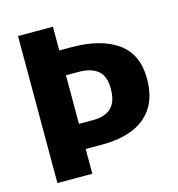

<svg xmlns="http://www.w3.org/2000/svg" viewBox="-104 -783 808 874"><g transform="rotate(-15 300.0 -346.5)"><path d="M224 -693V-581H279.5Q420 -581 498.2 -525Q576.5 -469 576.5 -354Q576.5 -272.5 543.2 -220Q510 -167.5 448.5 -142Q387 -116.5 301 -116.5H224V0H59.5V-693ZM283.5 -464H224V-235H290.5Q326.5 -235 352.2 -246.5Q378 -258 391.8 -283.8Q405.5 -309.5 405.5 -353Q405.5 -411.5 374.2 -437.8Q343 -464 283.5 -464Z"/></g></svg>

Font: Fira Code Light
Style: Bold
Weight: 700
Monospace: yes
Version: Version 5.002